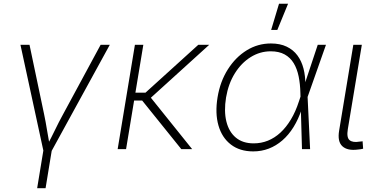

<svg xmlns="http://www.w3.org/2000/svg" viewBox="-20 -780 1978 1004"><path d="M207.5 11.2 86.9 -545.9H134.3L210.4 -183.6Q219.2 -142.1 225.8 -100.3Q232.4 -58.6 240.2 -18.1H225.6Q247.6 -58.6 267.6 -100.3Q287.6 -142.1 310.5 -183.6L506.3 -545.9H554.2L249 11.2ZM174.3 204.1 208.5 -3.9H252.4L218.3 204.1Z M729.5 -545.9 639.2 0H595.2L685.5 -545.9ZM1074.2 -545.9 752.9 -254.4H660.6L667 -295.4H740.7L1017.1 -545.9ZM928.2 0 720.2 -258.3 756.3 -284.7 984.9 0Z M1304.2 11.7Q1233.9 11.7 1187.3 -24.2Q1140.6 -60.1 1122.3 -124Q1104 -188 1117.7 -271.5Q1131.3 -354 1171.6 -417.5Q1211.9 -481 1270 -516.8Q1328.1 -552.7 1396.5 -552.7Q1444.3 -552.7 1479 -536.1Q1513.7 -519.5 1535.4 -490Q1557.1 -460.4 1567.1 -421.4Q1577.1 -382.3 1576.7 -336.9H1590.8L1588.4 -274.4L1601.6 0H1559.1L1550.8 -293.5Q1549.8 -340.3 1541.7 -380.1Q1533.7 -419.9 1515.9 -449.5Q1498 -479 1468.5 -495.4Q1439 -511.7 1395.5 -511.7Q1339.4 -511.7 1290.5 -481.2Q1241.7 -450.7 1208 -396.5Q1174.3 -342.3 1162.1 -270.5Q1150.4 -198.7 1163.8 -144.5Q1177.2 -90.3 1213.4 -60.3Q1249.5 -30.3 1306.6 -30.3Q1345.7 -30.3 1380.9 -44.4Q1416 -58.6 1446.3 -86.4Q1476.6 -114.3 1501.2 -155.3Q1525.9 -196.3 1543 -249.5L1641.6 -545.9H1684.6L1587.9 -271.5L1570.8 -210H1558.1Q1540.5 -156.7 1514.9 -115.5Q1489.3 -74.2 1456.5 -45.9Q1423.8 -17.6 1385.5 -2.9Q1347.2 11.7 1304.2 11.7ZM1397.9 -623.5 1439 -760.3H1486.3L1430.2 -623.5Z M1851.6 2Q1797.4 9.3 1770.5 -15.1Q1743.7 -39.6 1753.4 -97.2L1827.6 -545.9H1872.1L1798.8 -104.5Q1791.5 -60.5 1808.3 -46.9Q1825.2 -33.2 1860.8 -39.6Q1868.2 -40 1869.9 -40.3Q1871.6 -40.5 1876 -41.5L1878.9 -2.4Q1874 -1 1866.7 0.2Q1859.4 1.5 1851.6 2Z"/></svg>

Font: Inter ExtraLight
Style: Italic
Weight: 250
Italic angle: -9.3988°
Designer: Rasmus Andersson
Foundry: rsms
Version: Version 4.001;git-66647c0bb